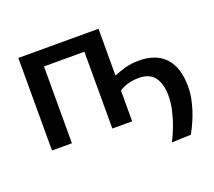

<svg xmlns="http://www.w3.org/2000/svg" viewBox="-114 -648 1080 969"><g transform="rotate(-20 426.0 -164.0)"><path d="M653.5 168.5Q669.5 138.5 684.2 100Q699 61.5 708.5 20.2Q718 -21 718 -59Q718 -122 691.8 -158.2Q665.5 -194.5 605.5 -194.5Q579 -194.5 551.8 -187.5Q524.5 -180.5 501.5 -165.5V0H395V-412.5H178V0H71V-497H501.5V-246Q528.5 -257 562.2 -266.8Q596 -276.5 637.5 -276.5Q730 -276.5 778.5 -223.5Q827 -170.5 827 -68.5Q827 -27.5 816.2 15.8Q805.5 59 789.2 97.8Q773 136.5 756.5 165Z"/></g></svg>

Font: Heraclito Medium
Style: Regular
Weight: 500
Designer: Kostas Bartsokas (font) & Cristiano Sobral (main changes)
Foundry: Kostas Bartsokas (font) & Cristiano Sobral (main changes)
Version: Version 1.00;July 8, 2020;FontCreator 13.0.0.2655 64-bit